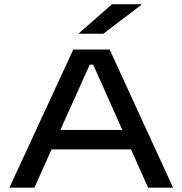

<svg xmlns="http://www.w3.org/2000/svg" viewBox="-20 -868 844 888"><path d="M23.5 0 319 -639H487L780.5 0H665L411 -569H395L139 0ZM196.5 -177V-267H607.5V-177ZM498 -848.5H633.5V-845.5L458 -712H345V-714Z"/></svg>

Font: Anek Latin Expanded Medium
Style: Regular
Weight: 500
Width: 7
Designer: Yesha Goshar
Foundry: Ek Type
Version: Version 1.003